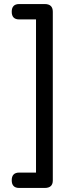

<svg xmlns="http://www.w3.org/2000/svg" viewBox="-20 -709 362 949"><path d="M75 -689H201Q241 -689 241 -651V183Q241 220 201 220H75Q38 220 38 182Q38 144 75 144H158V-613H75Q38 -613 38 -651Q38 -689 75 -689Z"/></svg>

Font: Merge One
Style: Regular
Weight: 400
Designer: Kosal Sen
Foundry: Philatype
Version: Version 1.001